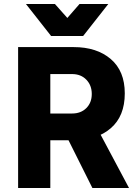

<svg xmlns="http://www.w3.org/2000/svg" viewBox="-20 -934 686 954"><path d="M70 0V-700H346Q461 -700 530.5 -640.5Q600 -581 600 -470Q600 -357 530.5 -297Q461 -237 346 -237H143V-370H338Q382 -370 409 -397Q436 -424 436 -467Q436 -510 409 -538Q382 -566 338 -566H164L230 -626V0ZM439 0 286 -306H458L621 0ZM234 -755 109 -914H253L358 -796H272L375 -914H518L393 -755Z"/></svg>

Font: SUSE ExtraBold
Style: Regular
Weight: 800
Designer: Rene Bieder
Foundry: SUSE
Version: Version 1.000